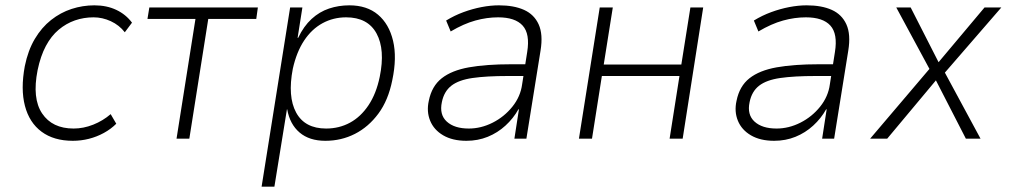

<svg xmlns="http://www.w3.org/2000/svg" viewBox="-20 -520 3783 720"><path d="M253 8Q182 8 136 -26Q90 -60 73.5 -123Q57 -186 73 -272Q85 -331 110.5 -374Q136 -417 171.5 -445Q207 -473 248.5 -486.5Q290 -500 334 -500Q380 -500 416 -483Q452 -466 475 -435L448 -399Q427 -426 395.5 -440.5Q364 -455 331 -455Q294 -455 261 -443.5Q228 -432 200 -408.5Q172 -385 152 -347.5Q132 -310 121 -257Q100 -151 138 -94.5Q176 -38 256 -38Q293 -38 329.5 -52.5Q366 -67 395 -92L416 -56Q396 -36 369.5 -21.5Q343 -7 313.5 0.5Q284 8 253 8Z M642 0 713 -449H533L540 -492H947L941 -449H761L690 0Z M961 180 1068 -492H1114L1096 -378H1098Q1119 -422 1148.5 -449Q1178 -476 1214 -488Q1250 -500 1290 -500Q1356 -500 1397.5 -465Q1439 -430 1454 -367Q1469 -304 1451 -219Q1436 -144 1399 -94Q1362 -44 1311 -18Q1260 8 1200 8Q1140 8 1103.5 -23Q1067 -54 1057 -110H1056L1009 180ZM1203 -38Q1252 -38 1292.5 -60Q1333 -82 1362 -125.5Q1391 -169 1404 -232Q1425 -334 1392 -394.5Q1359 -455 1278 -455Q1230 -455 1189.5 -433Q1149 -411 1120.5 -368Q1092 -325 1078 -262Q1058 -158 1090.5 -98Q1123 -38 1203 -38Z M1729 8Q1677 8 1642 -12.5Q1607 -33 1593 -67.5Q1579 -102 1588 -142Q1599 -197 1636.5 -226.5Q1674 -256 1738.5 -267.5Q1803 -279 1896 -279H1961L1954 -235H1885Q1804 -235 1752 -227.5Q1700 -220 1672.5 -198.5Q1645 -177 1637 -137Q1627 -90 1655.5 -64Q1684 -38 1738 -38Q1784 -38 1827.5 -60Q1871 -82 1901.5 -120Q1932 -158 1938 -204L1957 -325Q1968 -393 1940 -424Q1912 -455 1848 -455Q1806 -455 1762.5 -443Q1719 -431 1670 -402L1653 -443Q1684 -462 1718 -474.5Q1752 -487 1786 -493.5Q1820 -500 1851 -500Q1907 -500 1945 -483Q1983 -466 2000 -428.5Q2017 -391 2007 -330L1954 0H1909L1926 -110H1924Q1905 -76 1875.5 -49Q1846 -22 1809 -7Q1772 8 1729 8Z M2151 0 2229 -492H2278L2244 -278H2535L2569 -492H2617L2540 0H2491L2528 -235H2237L2200 0Z M2883 8Q2831 8 2796 -12.5Q2761 -33 2747 -67.5Q2733 -102 2742 -142Q2753 -197 2790.5 -226.5Q2828 -256 2892.5 -267.5Q2957 -279 3050 -279H3115L3108 -235H3039Q2958 -235 2906 -227.5Q2854 -220 2826.5 -198.5Q2799 -177 2791 -137Q2781 -90 2809.5 -64Q2838 -38 2892 -38Q2938 -38 2981.5 -60Q3025 -82 3055.5 -120Q3086 -158 3092 -204L3111 -325Q3122 -393 3094 -424Q3066 -455 3002 -455Q2960 -455 2916.5 -443Q2873 -431 2824 -402L2807 -443Q2838 -462 2872 -474.5Q2906 -487 2940 -493.5Q2974 -500 3005 -500Q3061 -500 3099 -483Q3137 -466 3154 -428.5Q3171 -391 3161 -330L3108 0H3063L3080 -110H3078Q3059 -76 3029.5 -49Q3000 -22 2963 -7Q2926 8 2883 8Z M3243 0 3470 -267 3476 -242 3341 -492H3395L3500 -286H3499L3672 -492H3735L3521 -245L3515 -263L3657 0H3602L3490 -218V-219L3307 0Z"/></svg>

Font: Nunito Sans 7pt SemiCondensed ExtraLight
Style: Italic
Weight: 250
Width: 4
Italic angle: -9°
Designer: Vernon Adams
Foundry: Vernon Adams
Version: Version 3.101;gftools[0.9.27]